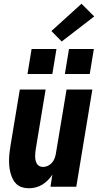

<svg xmlns="http://www.w3.org/2000/svg" viewBox="-20 -999 540 1027"><path d="M134 8Q115 8 97.5 2.5Q80 -3 67.5 -15Q55 -27 47.5 -43Q40 -59 35.5 -76.5Q31 -94 29.5 -112.5Q28 -131 28.5 -149.5Q29 -168 31.5 -187Q34 -206 37 -225L86 -520H224L172 -206Q170 -195 169 -184.5Q168 -174 168 -163.5Q168 -153 170 -143Q172 -133 176.5 -124.5Q181 -116 190 -111Q199 -106 210 -106Q223 -106 236 -112Q249 -118 258 -128.5Q267 -139 272 -152Q277 -165 279 -178L336 -520H474L388 0H250L260 -65Q250 -49 236 -35Q222 -21 205.5 -11Q189 -1 170.5 3.5Q152 8 134 8ZM460 -603H327L349 -737H482ZM260 -603H127L149 -737H282ZM310 -777 255 -833 416 -979 484 -911Z"/></svg>

Font: Iosevka SS04 Heavy
Style: Italic
Weight: 900
Italic angle: -9°
Monospace: yes
Designer: Belleve Invis
Foundry: Belleve Invis
Version: Version 19.0.0; ttfautohint (v1.8.4)